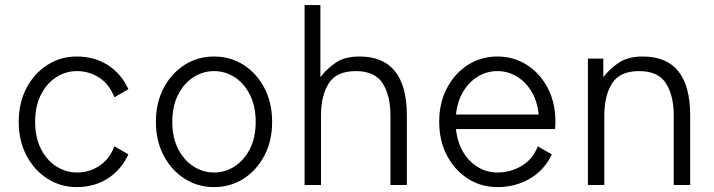

<svg xmlns="http://www.w3.org/2000/svg" viewBox="-20 -743 2866 771"><path d="M121.1 -253.9Q121.1 -190.9 144.3 -145.3Q167.5 -99.6 205.8 -75Q244.1 -50.3 288.6 -50.3Q337.9 -50.3 378.2 -76.4Q418.5 -102.5 439.5 -155.3L495.6 -123Q466.3 -60.1 412.1 -25.9Q357.9 8.3 288.6 8.3Q223.1 8.3 170.2 -25.6Q117.2 -59.6 86.2 -118.7Q55.2 -177.7 55.2 -253.9Q55.2 -330.1 86.2 -389.2Q117.2 -448.2 170.2 -482.2Q223.1 -516.1 288.6 -516.1Q357.9 -516.1 412.1 -482.2Q466.3 -448.2 495.6 -384.8L439.5 -352.5Q418.5 -405.3 378.2 -431.4Q337.9 -457.5 288.6 -457.5Q244.1 -457.5 205.8 -432.9Q167.5 -408.2 144.3 -362.5Q121.1 -316.9 121.1 -253.9Z M606 -253.9Q606 -330.1 637 -389.2Q668 -448.2 720.9 -482.2Q773.9 -516.1 839.4 -516.1Q905.3 -516.1 958.3 -482.2Q1011.2 -448.2 1042 -389.2Q1072.8 -330.1 1072.8 -253.9Q1072.8 -177.7 1042 -118.7Q1011.2 -59.6 958.3 -25.6Q905.3 8.3 839.4 8.3Q773.9 8.3 720.9 -25.6Q668 -59.6 637 -118.7Q606 -177.7 606 -253.9ZM671.9 -253.9Q671.9 -190.9 695.1 -145.3Q718.3 -99.6 756.6 -75Q794.9 -50.3 839.4 -50.3Q884.3 -50.3 922.4 -75Q960.4 -99.6 983.6 -145.3Q1006.8 -190.9 1006.8 -253.9Q1006.8 -316.9 983.6 -362.5Q960.4 -408.2 922.4 -432.9Q884.3 -457.5 839.4 -457.5Q794.9 -457.5 756.6 -432.9Q718.3 -408.2 695.1 -362.5Q671.9 -316.9 671.9 -253.9Z M1547.9 0V-279.3Q1547.9 -359.4 1516.6 -408.4Q1485.4 -457.5 1408.7 -457.5Q1331.5 -457.5 1300.3 -408.4Q1269 -359.4 1269 -279.3V0H1203.1V-722.7H1266.6V-433.1Q1292 -466.8 1328.4 -491.5Q1364.7 -516.1 1423.3 -516.1Q1613.8 -516.1 1613.8 -279.3V0Z M2139.6 -155.3 2195.8 -123Q2166.5 -60.1 2108.2 -25.9Q2049.8 8.3 1977.1 8.3Q1911.6 8.3 1858.6 -25.6Q1805.7 -59.6 1774.7 -118.7Q1743.7 -177.7 1743.7 -253.9Q1743.7 -330.1 1774.7 -389.2Q1805.7 -448.2 1858.6 -482.2Q1911.6 -516.1 1977.1 -516.1Q2043 -516.1 2095.9 -482.2Q2148.9 -448.2 2179.7 -389.2Q2210.4 -330.1 2210.4 -253.9Q2210.4 -240.7 2209 -224.6H1811Q1816.9 -170.4 1840.6 -131.3Q1864.3 -92.3 1900.1 -71.3Q1936 -50.3 1977.1 -50.3Q2029.3 -50.3 2074 -76.4Q2118.7 -102.5 2139.6 -155.3ZM1977.1 -457.5Q1936 -457.5 1900.4 -436.5Q1864.7 -415.5 1840.8 -376.5Q1816.9 -337.4 1811 -283.2H2143.1Q2137.7 -337.4 2113.8 -376.5Q2089.8 -415.5 2054.2 -436.5Q2018.6 -457.5 1977.1 -457.5Z M2685.5 0V-279.3Q2685.5 -359.4 2654.3 -408.4Q2623 -457.5 2546.4 -457.5Q2469.2 -457.5 2438 -408.4Q2406.7 -359.4 2406.7 -279.3V0H2340.8V-507.8H2402.8V-433.1Q2428.2 -466.8 2465.3 -491.5Q2502.4 -516.1 2561 -516.1Q2751.5 -516.1 2751.5 -279.3V0Z"/></svg>

Font: Giphurs Light
Style: Regular
Weight: 300
Version: Version 0.920; ttfautohint (v1.8.4.7-5d5b)